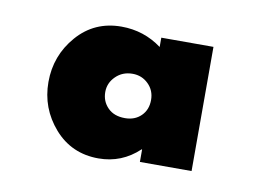

<svg xmlns="http://www.w3.org/2000/svg" viewBox="-43 -730 517 386"><g transform="rotate(10 215.0 -537.5)"><path d="M52 -537Q52 -591 87.2 -631.5Q122.5 -672 177.5 -672Q223.5 -672 260 -645V-664H366.5V-410.5H261V-436H260Q225 -403 177.5 -403Q122.5 -403 87.2 -443.2Q52 -483.5 52 -537ZM168 -537Q168 -518 180.8 -505Q193.5 -492 216 -492Q236 -492 248.8 -504.5Q261.5 -517 261.5 -537Q261.5 -556.5 248.2 -569.5Q235 -582.5 216 -582.5Q195.5 -582.5 181.8 -569Q168 -555.5 168 -537Z"/></g></svg>

Font: League Spartan Black
Style: Regular
Weight: 900
Foundry: The League of Moveable Type
Version: Version 2.002